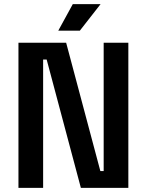

<svg xmlns="http://www.w3.org/2000/svg" viewBox="-20 -906 708 926"><path d="M69 0V-700H299L464 -81H480V-700H599V0H370L205 -619H188V0ZM261 -758 331 -886H465L365 -758Z"/></svg>

Font: Space Grotesk Light SemiBold
Style: Regular
Weight: 600
Version: Version 2.000